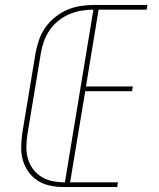

<svg xmlns="http://www.w3.org/2000/svg" viewBox="-20 -755 640 775"><path d="M238 0Q210 0 183 -5.5Q156 -11 133.5 -25Q111 -39 95.5 -60.5Q80 -82 72.5 -107.5Q65 -133 65.5 -161.5Q66 -190 70 -218L124 -544Q129 -570 138.5 -596.5Q148 -623 164.5 -646Q181 -669 204 -687Q227 -705 253 -716Q279 -727 306.5 -731Q334 -735 360 -735H575L572 -716H378L327 -406H516L513 -387H324L263 -19H456L453 0ZM242 -19 357 -716Q333 -716 308.5 -712Q284 -708 260.5 -698Q237 -688 216 -671.5Q195 -655 180.5 -633.5Q166 -612 157.5 -588.5Q149 -565 145 -541L91 -215Q87 -190 86.5 -164.5Q86 -139 92.5 -115.5Q99 -92 113 -73Q127 -54 147 -41.5Q167 -29 191.5 -24Q216 -19 242 -19Z"/></svg>

Font: Iosevka SS04 Thin Extended
Style: Italic
Weight: 100
Width: 7
Italic angle: -9°
Monospace: yes
Designer: Belleve Invis
Foundry: Belleve Invis
Version: Version 19.0.0; ttfautohint (v1.8.4)